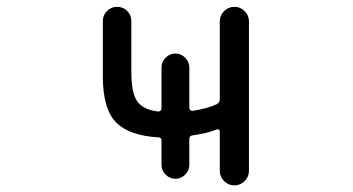

<svg xmlns="http://www.w3.org/2000/svg" viewBox="-20 -567 1040 566"><path d="M538.1 -249Q538.1 -245.1 541 -242.7Q543.9 -240.2 547.9 -240.2Q591.8 -247.1 619.1 -259.8Q627.9 -264.6 627.9 -274.4V-503.9Q627.9 -521.5 640.6 -534.2Q653.3 -546.9 670.9 -546.9Q688.5 -546.9 701.2 -534.2Q713.9 -521.5 713.9 -503.9V-63.5Q713.9 -45.9 701.2 -33.2Q688.5 -20.5 670.9 -20.5Q653.3 -20.5 640.6 -33.2Q627.9 -45.9 627.9 -63.5V-179.7Q627.9 -183.6 625 -185.1Q622.1 -186.5 619.1 -185.5Q590.8 -173.8 547.9 -168Q538.1 -167 538.1 -157.2V-81.1Q538.1 -64.5 525.9 -52.2Q513.7 -40 497.1 -40Q480.5 -40 468.3 -52.2Q456.1 -64.5 456.1 -81.1V-152.3Q456.1 -162.1 446.3 -162.1Q362.3 -167 323.2 -205.1Q283.2 -245.1 283.2 -340.8V-504.9Q283.2 -522.5 295.4 -534.7Q307.6 -546.9 325.2 -546.9Q342.8 -546.9 355 -534.7Q367.2 -522.5 367.2 -504.9V-353.5Q367.2 -289.1 386.7 -265.6Q404.3 -243.2 446.3 -238.3Q450.2 -238.3 453.1 -240.7Q456.1 -243.2 456.1 -247.1V-368.2Q456.1 -384.8 468.3 -397Q480.5 -409.2 497.1 -409.2Q513.7 -409.2 525.9 -397Q538.1 -384.8 538.1 -368.2Z"/></svg>

Font: Rounded-X Mgen+ 2m regular
Style: Regular
Weight: 400
Designer: [Source Han Sans]
Ryoko NISHIZUKA  (kana & ideographs); Paul D. Hunt (Latin, Greek & Cyrillic); Wenlong ZHANG  (bopomofo
Version: Version 1.059.20150602